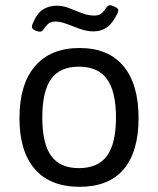

<svg xmlns="http://www.w3.org/2000/svg" viewBox="-20 -714 609 740"><path d="M287 6Q174 6 114.5 -62Q55 -130 55 -259Q55 -389 115 -459Q175 -529 287 -529Q397 -529 455.5 -459.5Q514 -390 514 -259Q514 -129 456.5 -61.5Q399 6 287 6ZM284 -66Q358 -66 392.5 -113.5Q427 -161 427 -261Q427 -361 392.5 -409Q358 -457 284 -457Q211 -457 177 -409.5Q143 -362 143 -261Q143 -161 177 -113.5Q211 -66 284 -66ZM134 -592Q130 -592 122.5 -594Q115 -596 109 -600.5Q103 -605 103 -610Q103 -616 106 -623Q122 -662 145 -677Q168 -692 199 -692Q223 -692 247 -682.5Q271 -673 295 -663.5Q319 -654 343 -654Q363 -654 373 -664Q383 -674 389.5 -684Q396 -694 404 -694Q408 -694 415.5 -691Q423 -688 429.5 -684Q436 -680 436 -675Q436 -672 435 -669Q434 -666 432 -661Q414 -624 392 -608.5Q370 -593 340 -593Q315 -593 288.5 -602.5Q262 -612 237.5 -621.5Q213 -631 193 -631Q175 -631 165 -621.5Q155 -612 149 -602Q143 -592 134 -592Z"/></svg>

Font: Asap
Style: Regular
Weight: 400
Designer: Pablo Cosgaya
Foundry: Omnibus-Type
Version: Version 3.001